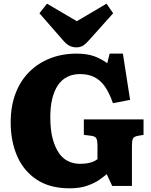

<svg xmlns="http://www.w3.org/2000/svg" viewBox="-20 -1008 817 1042"><path d="M357 14Q252 14 181 -32Q110 -78 74 -159Q38 -240 38 -344Q38 -430 63.5 -498.5Q89 -567 136.5 -615.5Q184 -664 250 -690.5Q316 -717 396 -717Q453 -717 492 -702.5Q531 -688 562 -665L575 -717H647L686 -466L593 -448Q573 -505 548.5 -539.5Q524 -574 491 -590Q458 -606 414 -606Q375 -606 344.5 -590.5Q314 -575 294 -545Q274 -515 263.5 -472Q253 -429 253 -372Q253 -303 266 -255Q279 -207 300.5 -176.5Q322 -146 351.5 -132.5Q381 -119 413 -119Q434 -119 451 -121.5Q468 -124 482.5 -129.5Q497 -135 509 -144V-219Q509 -241 504 -254.5Q499 -268 476 -271L435 -276V-360H759V-276L729 -271Q707 -267 701.5 -255.5Q696 -244 696 -218V1H589L559 -63Q547 -52 521 -33.5Q495 -15 454.5 -0.5Q414 14 357 14ZM394 -751Q374 -751 356.5 -760Q339 -769 318 -794L194 -936L235 -988L397 -893L558 -988L594 -936L467 -794Q446 -770 431 -760.5Q416 -751 394 -751Z"/></svg>

Font: Literata 18pt ExtraBold
Style: Regular
Weight: 800
Designer: Latin by Veronika Burian and Jose Scaglione. Greek by Irene Vlachou. Cyrillic by Vera Evstafieva.
Foundry: TypeTogether
Version: Version 3.103;gftools[0.9.29]